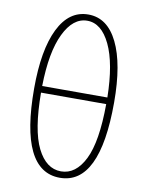

<svg xmlns="http://www.w3.org/2000/svg" viewBox="-90 -872 731 949"><g transform="rotate(10 275.5 -397.5)"><path d="M439.5 -385.7H112.3Q113.3 -197.3 157.7 -108.4Q202.1 -19.5 276.4 -19.5Q350.6 -19.5 394.5 -107.9Q438.5 -196.3 439.5 -385.7ZM112.3 -418.9H439.5Q436.5 -589.8 392.1 -682.6Q347.7 -775.4 276.4 -775.4Q205.1 -775.4 160.2 -682.6Q115.2 -589.8 112.3 -418.9ZM276.4 -806.6Q372.1 -806.6 424.3 -700.2Q476.6 -593.8 476.6 -400.4Q476.6 12.7 276.4 12.7Q75.2 12.7 75.2 -400.4Q75.2 -593.8 127.4 -700.2Q179.7 -806.6 276.4 -806.6Z"/></g></svg>

Font: Bpmf Zihi Sans ExtraLight
Style: ExtraLight
Weight: 250
Foundry: But Ko
Version: Version 1.320